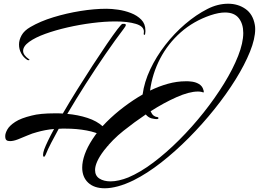

<svg xmlns="http://www.w3.org/2000/svg" viewBox="-20 -697 1389 1030"><path d="M133 -374Q127 -374 123 -378Q105 -390 93.5 -411.5Q82 -433 82 -458Q82 -483 96 -508Q110 -533 143 -552Q196 -583 266.5 -604.5Q337 -626 411.5 -638Q486 -650 552 -650Q578 -650 613.5 -645Q649 -640 682.5 -627Q716 -614 738 -591.5Q760 -569 760 -534Q760 -530 760 -526.5Q760 -523 759 -519Q759 -510 754 -510Q751 -510 751 -515Q751 -518 751.5 -521Q752 -524 752 -527Q752 -556 708.5 -569Q665 -582 599 -582Q542 -582 475 -573.5Q408 -565 342.5 -550Q277 -535 223 -515.5Q169 -496 136.5 -472.5Q104 -449 104 -424Q104 -401 136 -379Q138 -378 138 -376Q138 -374 133 -374ZM216 144Q211 144 211 133Q211 123 217 105Q224 86 237.5 58Q251 30 270 -5Q245 -3 222 1.5Q199 6 178 12Q154 18 127.5 29.5Q101 41 76.5 50.5Q52 60 34 60Q21 60 15 55Q8 50 8 33Q8 18 19.5 -2.5Q31 -23 61.5 -43Q92 -63 150 -77Q172 -83 203.5 -86Q235 -89 272 -89Q283 -89 294.5 -89Q306 -89 317 -88Q353 -150 394.5 -216.5Q436 -283 477 -346Q518 -409 552.5 -459.5Q587 -510 609.5 -539.5Q632 -569 637 -569H646Q655 -569 655 -563Q655 -557 644 -543Q599 -484 546 -407Q493 -330 440 -247Q387 -164 341 -86Q398 -81 449 -64.5Q500 -48 532.5 -18Q565 12 565 59Q565 86 557 86Q552 86 554 76Q560 50 529 31.5Q498 13 445 3Q392 -7 331 -7Q322 -7 313 -7Q304 -7 295 -6Q273 34 254.5 69.5Q236 105 225 133Q220 144 216 144ZM542 313Q485 313 453 283Q421 253 421 202Q421 170 434.5 131.5Q448 93 476 50Q507 2 551 -42Q595 -86 645.5 -124Q696 -162 745 -190Q754 -257 786 -325Q818 -393 866.5 -455.5Q915 -518 973.5 -568Q1032 -618 1093 -649Q1148 -677 1204 -677Q1257 -677 1297 -649Q1337 -621 1347 -564Q1348 -559 1348.5 -553Q1349 -547 1349 -541Q1349 -489 1321 -419.5Q1293 -350 1244 -271Q1195 -192 1130.5 -111.5Q1066 -31 993 42.5Q920 116 844.5 175Q769 234 697 270Q652 292 613 302.5Q574 313 542 313ZM573 276Q594 276 618.5 270.5Q643 265 668 255Q732 228 802 175.5Q872 123 941.5 53.5Q1011 -16 1072.5 -93.5Q1134 -171 1182 -249Q1230 -327 1257.5 -397Q1285 -467 1285 -520Q1285 -569 1261 -599.5Q1237 -630 1187 -630Q1154 -630 1109 -615Q1018 -584 949.5 -523.5Q881 -463 839 -382.5Q797 -302 785 -211Q832 -234 880.5 -247.5Q929 -261 976 -261Q982 -261 988.5 -261Q995 -261 1001 -260Q1028 -258 1047 -246.5Q1066 -235 1071 -215Q1073 -211 1073 -208.5Q1073 -206 1073 -204Q1073 -201 1071 -201Q1070 -201 1067.5 -202Q1065 -203 1061 -204Q1057 -205 1052 -205.5Q1047 -206 1042 -206Q995 -206 926.5 -175.5Q858 -145 788 -100Q795 -84 804 -77Q813 -70 823 -69Q830 -69 830 -63Q830 -58 819 -58Q815 -58 808.5 -59Q802 -60 793 -62Q775 -67 762 -83Q701 -42 642 5Q583 52 538 110Q513 143 501.5 169Q490 195 490 215Q490 246 513.5 261Q537 276 573 276Z"/></svg>

Font: Arizonia
Style: Regular
Weight: 400
Designer: Robert E. Leuschke
Foundry: Robert E. Leuschke
Version: Version 1.010; ttfautohint (v1.8.4.7-5d5b)